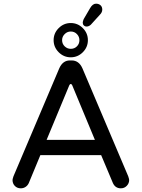

<svg xmlns="http://www.w3.org/2000/svg" viewBox="-20 -1016 769 1042"><path d="M429 -893Q429 -899 434 -912L469 -972Q483 -996 501 -996Q516 -996 525.5 -987.5Q535 -979 535 -964Q535 -949 522 -936L473 -882Q462 -872 450 -872Q441 -872 435 -878Q429 -884 429 -893ZM53 -59 302 -646Q321 -688 359 -688H369Q408 -688 427 -646L676 -59Q681 -44 681 -39Q681 -21 668 -7.5Q655 6 636 6Q606 6 593 -22L529 -174H199L136 -22Q130 -9 118.5 -1.5Q107 6 93 6Q73 6 60.5 -7Q48 -20 48 -39Q48 -44 53 -59ZM495 -257 372 -553Q369 -560 364 -560Q359 -560 356 -553L233 -257ZM364 -891Q402 -891 429.5 -863.5Q457 -836 457 -798Q457 -760 429.5 -732.5Q402 -705 364 -705Q326 -705 298.5 -732.5Q271 -760 271 -798Q271 -836 298.5 -863.5Q326 -891 364 -891ZM364 -751Q384 -751 397.5 -764.5Q411 -778 411 -798Q411 -817 397.5 -831Q384 -845 364 -845Q345 -845 331 -831Q317 -817 317 -798Q317 -778 331 -764.5Q345 -751 364 -751Z"/></svg>

Font: 寒蝉全圆体
Style: Regular
Weight: 400
Designer: Warren2060
      Designed by Motoya company      

      [Varela Round]
      Joe Prince(Latin component); Avraham Cornf
Foundry: ChillType
Version: Version 3.200